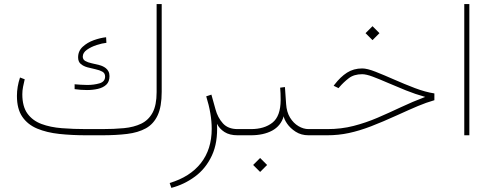

<svg xmlns="http://www.w3.org/2000/svg" viewBox="-20 -663 2409 941"><path d="M402.8 -30.3H480Q538.6 -30.3 587.4 -34.9Q636.2 -39.6 672.1 -56.9Q708 -74.2 727.8 -110.8Q747.6 -147.5 747.6 -211.4V-643.1H772.5V-212.9Q772.5 -140.6 752.7 -97.9Q732.9 -55.2 695.1 -34.2Q657.2 -13.2 603 -6.6Q548.8 0 480 0H402.8Q332 0 270.5 -6.6Q209 -13.2 162.4 -32.7Q115.7 -52.2 89.4 -90.6Q63 -128.9 63 -192.9Q63 -237.8 78.1 -283.2L101.1 -274.4Q96.7 -255.9 93 -237.5Q89.4 -219.2 89.4 -201.2Q89.4 -141.1 114.5 -106.4Q139.6 -71.8 183.3 -55.4Q227.1 -39.1 283.7 -34.7Q340.3 -30.3 402.8 -30.3ZM345.7 -250Q358.4 -249 374.8 -247.8Q391.1 -246.6 407.7 -246.6Q440.4 -246.6 467.8 -254.6Q495.1 -262.7 495.1 -288.1Q495.1 -304.2 481.7 -311.8Q468.3 -319.3 448.5 -323.5Q428.7 -327.6 408.9 -333Q389.2 -338.4 376 -349.4Q362.8 -360.4 362.8 -381.8Q362.8 -413.1 385.3 -433.8Q407.7 -454.6 439.7 -466.1Q471.7 -477.5 500 -480.5L501.5 -453.1Q481.4 -451.2 454.1 -442.4Q426.8 -433.6 406.2 -419.2Q385.7 -404.8 385.7 -385.3Q385.7 -371.1 398.2 -364Q410.6 -356.9 429 -353Q447.3 -349.1 466.3 -344.2Q485.4 -339.4 499 -328.6Q506.8 -322.3 511.7 -312.7Q516.6 -303.2 516.6 -290Q516.6 -262.7 501 -248Q485.4 -233.4 460 -227.5Q434.6 -221.7 406.2 -221.7Q376 -221.7 345.7 -226.1Z M1144.5 0Q1105 0 1080.1 -16.1Q1055.2 -32.2 1043.5 -56.2Q1048.3 35.2 1018.6 99.1Q988.8 163.1 936 202.1Q883.3 241.2 819.8 257.8L811.5 233.9Q911.1 204.1 964.4 136.5Q1017.6 68.8 1017.6 -31.7Q1017.6 -104.5 990.7 -190.9L1016.1 -199.2L1036.1 -127.4Q1046.9 -86.9 1072.3 -58.6Q1097.7 -30.3 1144.5 -30.3H1174.3V0Z M1154.3 -30.3H1210Q1275.4 -30.3 1315.2 -61.8Q1355 -93.3 1355.5 -172.4Q1355.5 -208 1353 -233.4L1376.5 -236.3L1382.3 -152.8Q1384.8 -113.8 1401.6 -86.4Q1418.5 -59.1 1442.9 -44.7Q1467.3 -30.3 1492.2 -30.3H1521V0H1492.2Q1456.1 0 1429.2 -17.3Q1402.3 -34.7 1387.2 -56.9Q1372.1 -79.1 1370.6 -93.3Q1356.4 -45.9 1314 -22.9Q1271.5 0 1209 0H1154.3ZM1254.9 111.3 1289.1 145.5 1254.9 179.7 1220.7 145.5Z M1805.7 -534.7 1839.8 -500.5 1805.7 -466.3 1771.5 -500.5ZM1501.5 -30.3H1584.5Q1652.8 -30.3 1713.1 -45.9Q1773.4 -61.5 1830.3 -85.9Q1887.2 -110.4 1944.6 -137.5Q2002 -164.6 2064 -188Q2016.1 -201.2 1969.5 -220Q1922.9 -238.8 1881.3 -256.8Q1839.8 -274.9 1807.4 -287.1Q1774.9 -299.3 1754.9 -299.3Q1714.8 -299.3 1689.2 -279.5Q1663.6 -259.8 1643.6 -236.3L1639.2 -231L1615.2 -242.7L1619.6 -248.5Q1648.4 -286.1 1680.7 -306.9Q1712.9 -327.6 1755.4 -327.6Q1779.3 -327.6 1820.3 -311.5Q1861.3 -295.4 1911.6 -273.2Q1961.9 -251 2013.2 -231.4Q2064.5 -211.9 2108.9 -205.1V-171.9Q2068.4 -160.2 2028.3 -143.3Q1988.3 -126.5 1927.2 -98.6Q1855.5 -65.9 1798.3 -43.9Q1741.2 -22 1689.9 -11Q1638.7 0 1583 0H1501.5Z M2280.3 -643.1V0H2255.4V-643.1Z"/></svg>

Font: Vazirmatn UI Thin
Style: Regular
Weight: 100
Designer: Saber Rastikerdar
Foundry: Saber Rastikerdar
Version: Version 33.003